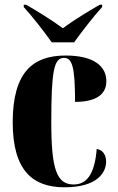

<svg xmlns="http://www.w3.org/2000/svg" viewBox="-20 -786 501 816"><path d="M200 -606H295C327 -651 379 -718 414 -756V-766H404C364 -743 294 -701 247 -666C200 -701 131 -743 91 -766H81V-756C116 -718 168 -651 200 -606ZM254 10C396 10 431 -55 431 -99C431 -126 418 -149 391 -153C382 -37 343 -2 293 -2C221 -2 198 -66 198 -267C198 -484 209 -540 252 -540C286 -540 299 -505 299 -353C415 -353 432 -406 432 -441C432 -503 381 -550 259 -550C123 -550 34 -483 34 -266C34 -59 121 10 254 10Z"/></svg>

Font: Noto Serif Display ExtraCondensed Black
Style: Regular
Weight: 900
Width: 2
Designer: Monotype Design Team
Foundry: Monotype Imaging Inc.
Version: Version 2.009